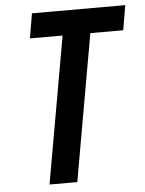

<svg xmlns="http://www.w3.org/2000/svg" viewBox="-53 -778 620 820"><g transform="rotate(-5 257.5 -367.5)"><path d="M126 0 237 -629H97L115 -735H515L497 -629H356L245 0Z"/></g></svg>

Font: Iosevka SS08
Style: Bold Italic
Weight: 700
Italic angle: -10°
Monospace: yes
Designer: Belleve Invis
Foundry: Belleve Invis
Version: 2.1.0; ttfautohint (v1.8.2)